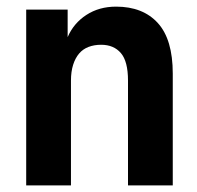

<svg xmlns="http://www.w3.org/2000/svg" viewBox="-20 -559 595 579"><path d="M59 -530H184V-447Q202 -489 240.5 -514Q279 -539 330 -539Q411 -539 456 -489.5Q501 -440 501 -337V0H366V-316Q366 -374 344.5 -399Q323 -424 285 -424Q264 -424 247 -417.5Q230 -411 218.5 -397.5Q207 -384 200.5 -363.5Q194 -343 194 -316V0H59Z"/></svg>

Font: Golos UI VF
Style: Regular
Weight: 400
Designer: A.Korolkova, Vitaly Kuzmin
Foundry: ParaType Ltd
Version: Version 2.000